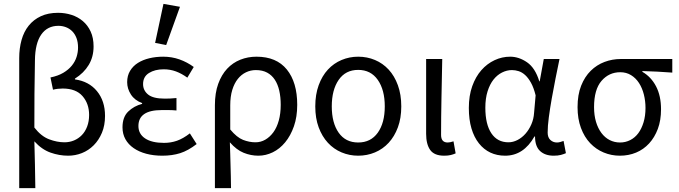

<svg xmlns="http://www.w3.org/2000/svg" viewBox="-20 -790 3495 989"><path d="M79 179V-491Q79 -541 91 -584Q103 -627 128 -658Q153 -689 190.5 -706.5Q228 -724 279 -724Q315 -724 348 -713.5Q381 -703 406.5 -681.5Q432 -660 447 -627.5Q462 -595 462 -551Q462 -497 437 -455.5Q412 -414 366 -385V-381Q438 -371 479.5 -320.5Q521 -270 521 -193Q521 -144 505 -106Q489 -68 462.5 -41.5Q436 -15 402 -1.5Q368 12 331 12Q285 12 240 -4Q195 -20 157 -62Q159 0 160 58.5Q161 117 162 179ZM312 -57Q338 -57 361 -66.5Q384 -76 401.5 -94Q419 -112 429 -138.5Q439 -165 439 -198Q439 -256 405 -295Q371 -334 303 -334Q277 -334 253 -328L240 -391Q279 -399 306 -415Q333 -431 350 -452Q367 -473 374.5 -497Q382 -521 382 -545Q382 -573 374 -594Q366 -615 352 -629Q338 -643 319.5 -650Q301 -657 281 -657Q224 -657 192.5 -612Q161 -567 160 -480Q158 -392 157.5 -306.5Q157 -221 157 -133Q192 -88 233 -72.5Q274 -57 312 -57Z M816 12Q771 12 733.5 2Q696 -8 668.5 -27Q641 -46 626 -73Q611 -100 611 -134Q611 -187 640.5 -215.5Q670 -244 712 -255V-259Q674 -273 654.5 -303Q635 -333 635 -367Q635 -400 650 -425Q665 -450 690.5 -466Q716 -482 749.5 -490Q783 -498 821 -498Q865 -498 904.5 -484Q944 -470 978 -445L945 -390Q916 -411 886.5 -422Q857 -433 823 -433Q778 -433 747.5 -414Q717 -395 717 -357Q717 -324 743 -303Q769 -282 828 -282Q842 -282 856 -282.5Q870 -283 889 -285V-221Q867 -223 849 -223Q831 -223 813 -223Q693 -223 693 -141Q693 -100 727.5 -77Q762 -54 825 -54Q860 -54 891.5 -65Q923 -76 958 -103L993 -48Q949 -14 908 -1Q867 12 816 12ZM779 -569 822 -770 907 -755 836 -558Z M1087 179V-248Q1087 -311 1104 -358Q1121 -405 1150 -436Q1179 -467 1218 -482.5Q1257 -498 1301 -498Q1404 -498 1457.5 -432Q1511 -366 1511 -250Q1511 -188 1494 -139.5Q1477 -91 1449 -57Q1421 -23 1385 -5.5Q1349 12 1311 12Q1272 12 1235 -3Q1198 -18 1164 -57Q1165 -24 1166 4.5Q1167 33 1167.5 61Q1168 89 1169 118Q1170 147 1170 179ZM1296 -57Q1323 -57 1346.5 -70.5Q1370 -84 1388 -108.5Q1406 -133 1416 -169Q1426 -205 1426 -250Q1426 -290 1418.5 -323Q1411 -356 1395.5 -379.5Q1380 -403 1356 -416Q1332 -429 1298 -429Q1271 -429 1247 -417.5Q1223 -406 1205 -383.5Q1187 -361 1176.5 -327Q1166 -293 1166 -247V-123Q1200 -82 1232 -69.5Q1264 -57 1296 -57Z M1825 12Q1780 12 1739.5 -5Q1699 -22 1669 -54.5Q1639 -87 1621.5 -134Q1604 -181 1604 -242Q1604 -303 1621.5 -351Q1639 -399 1669 -431.5Q1699 -464 1739.5 -481Q1780 -498 1825 -498Q1871 -498 1911.5 -481Q1952 -464 1982 -431.5Q2012 -399 2029.5 -351Q2047 -303 2047 -242Q2047 -181 2029.5 -134Q2012 -87 1982 -54.5Q1952 -22 1911.5 -5Q1871 12 1825 12ZM1825 -56Q1890 -56 1926 -106.5Q1962 -157 1962 -242Q1962 -327 1926 -378.5Q1890 -430 1825 -430Q1760 -430 1724.5 -378.5Q1689 -327 1689 -242Q1689 -157 1724.5 -106.5Q1760 -56 1825 -56Z M2268 12Q2217 12 2196 -17.5Q2175 -47 2175 -101V-486H2258Q2256 -387 2254 -285Q2252 -183 2252 -95Q2252 -56 2286 -56Q2298 -56 2316 -62L2327 0Q2316 5 2302 8.5Q2288 12 2268 12Z M2582 12Q2540 12 2506 -4Q2472 -20 2447 -51.5Q2422 -83 2408.5 -128.5Q2395 -174 2395 -234Q2395 -297 2412.5 -346Q2430 -395 2459.5 -428.5Q2489 -462 2527.5 -480Q2566 -498 2608 -498Q2653 -498 2695 -469Q2737 -440 2758 -371H2760L2781 -486H2862Q2852 -438 2841.5 -385.5Q2831 -333 2822 -282Q2813 -231 2807 -185.5Q2801 -140 2801 -107Q2801 -82 2815 -69Q2829 -56 2849 -56Q2857 -56 2866 -58.5Q2875 -61 2883 -64L2895 -1Q2884 4 2869 8Q2854 12 2832 12Q2788 12 2762 -12Q2736 -36 2736 -87H2733Q2677 12 2582 12ZM2599 -57Q2623 -57 2646 -69Q2669 -81 2687 -101.5Q2705 -122 2717 -149.5Q2729 -177 2731 -208L2739 -299Q2729 -339 2715 -364Q2701 -389 2685 -403.5Q2669 -418 2651.5 -423.5Q2634 -429 2617 -429Q2591 -429 2566 -416.5Q2541 -404 2522 -380Q2503 -356 2491.5 -319.5Q2480 -283 2480 -235Q2480 -150 2511 -103.5Q2542 -57 2599 -57Z M3173 12Q3129 12 3089.5 -4.5Q3050 -21 3020 -52.5Q2990 -84 2972.5 -131Q2955 -178 2955 -238Q2955 -302 2973.5 -348.5Q2992 -395 3023 -425.5Q3054 -456 3094 -471Q3134 -486 3177 -486H3443V-416Q3401 -419 3366 -421Q3331 -423 3289 -424V-420Q3334 -394 3359.5 -345Q3385 -296 3385 -227Q3385 -170 3368.5 -126Q3352 -82 3323.5 -51Q3295 -20 3256.5 -4Q3218 12 3173 12ZM3174 -56Q3202 -56 3226.5 -68.5Q3251 -81 3268 -104Q3285 -127 3295 -160Q3305 -193 3305 -234Q3305 -270 3296.5 -303.5Q3288 -337 3271.5 -362.5Q3255 -388 3230.5 -403Q3206 -418 3175 -418Q3117 -418 3078.5 -373.5Q3040 -329 3040 -238Q3040 -196 3050 -162.5Q3060 -129 3078 -105Q3096 -81 3120.5 -68.5Q3145 -56 3174 -56Z"/></svg>

Font: Processing Sans Pro
Style: Regular
Weight: 400
Designer: Paul D. Hunt
Foundry: Adobe Systems Incorporated
Version: Version 2.020;PS 2.000;hotconv 1.0.86;makeotf.lib2.5.63406